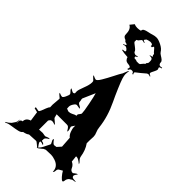

<svg xmlns="http://www.w3.org/2000/svg" viewBox="-451 -1304 1431 1431"><g transform="rotate(45 265.0 -588.0)"><path d="M445.3 -1066.9 450.7 -1054.2Q450.7 -1043 440.4 -1024.2Q430.2 -1005.4 428.2 -997.1V-994.1Q428.2 -986.3 447.3 -979L444.3 -974.1Q434.6 -979 428.5 -979Q422.4 -979 414.6 -975.1Q370.6 -937 356 -926.8Q341.3 -916.5 341.3 -912.6Q341.3 -908.7 346.7 -897L339.4 -895Q335.4 -906.2 331.5 -909.2Q327.6 -912.1 320.3 -912.1H318.4Q310.1 -912.1 305.2 -908.7Q300.3 -905.3 295.4 -894L286.6 -897Q291.5 -909.2 291.5 -913.8Q291.5 -918.5 284.4 -921.9Q277.3 -925.3 268.1 -925.8Q242.2 -927.2 234.4 -940.9Q227.1 -949.7 225.6 -959Q183.1 -961.4 160.6 -967.3L159.7 -973.1Q160.6 -974.1 168.9 -974.1Q185.5 -974.1 185.5 -981.9Q185.5 -989.7 174.8 -998Q164.1 -1006.3 156.5 -1006.3Q148.9 -1006.3 136.2 -1001L134.3 -1005.4Q154.3 -1012.7 156.2 -1018.1Q153.3 -1018.1 152.3 -1022.9Q128.4 -1027.3 126.5 -1036.1Q126.5 -1038.1 119.1 -1040.5Q111.8 -1043 105.5 -1048.3Q96.7 -1055.7 96.7 -1068.4Q96.7 -1124.5 64.5 -1139.2L90.3 -1170.9Q103 -1164.1 122.8 -1164.1Q142.6 -1164.1 157.2 -1168.9Q157.2 -1182.6 168.9 -1189.2Q180.7 -1195.8 202.4 -1200Q224.1 -1204.1 240.7 -1209.7Q257.3 -1215.3 276.6 -1215.3Q295.9 -1215.3 328.1 -1199.2Q360.4 -1183.1 373.5 -1160.2Q378.9 -1151.4 393.3 -1142.8Q407.7 -1134.3 418 -1125.7Q428.2 -1117.2 428.2 -1107.2Q428.2 -1097.2 433.1 -1090.1Q438 -1083 446.8 -1083Q455.6 -1083 463.4 -1085.9L466.3 -1080.1Q452.1 -1076.7 448.7 -1074.2Q445.3 -1071.8 445.3 -1066.9ZM348.6 -1106 349.6 -1112.3 348.6 -1115.2Q340.3 -1120.6 329.8 -1134.3Q319.3 -1147.9 311.5 -1153.3Q305.7 -1150.9 302.2 -1139.2L289.6 -1140.1Q290.5 -1142.1 290.5 -1147Q290.5 -1160.2 264.6 -1160.2Q260.7 -1160.2 247.6 -1156.7Q234.4 -1153.3 233.4 -1152.1Q232.4 -1150.9 229.5 -1147.5Q221.7 -1138.7 221.7 -1135.5Q221.7 -1132.3 240.2 -1125L237.3 -1121.1Q224.1 -1126 216.8 -1126Q209.5 -1126 201.7 -1113.5Q193.8 -1101.1 187.7 -1100.1Q181.6 -1099.1 181.6 -1095.2V-1076.2Q181.6 -1073.2 207.8 -1054Q233.9 -1034.7 234.4 -1024.9Q234.4 -1022 242.4 -1017.1Q250.5 -1012.2 257.1 -1012.2Q263.7 -1012.2 273.4 -1017.1L278.3 -1012.2Q262.7 -1004.9 262.7 -1002Q262.7 -999 265.6 -993.2Q265.6 -989.3 274.4 -989.3H278.3Q285.6 -989.3 290.5 -986.8Q295.4 -984.4 296.4 -984.4H317.4L327.6 -987.3Q328.1 -987.8 332.5 -993.7Q346.7 -1012.2 355.5 -1018.1Q355.5 -1031.2 362.3 -1032.2L364.3 -1038.1Q366.7 -1039.1 366.7 -1041V-1058.1Q366.7 -1083 345.7 -1083H334.5L333.5 -1086.9Q355 -1090.3 356.4 -1096.2Q356 -1097.7 352.3 -1100.1Q348.6 -1102.5 348.6 -1106ZM567.4 -41Q572.8 -31.7 590.8 -31.2Q608.9 -30.8 610.4 -27.8Q610.4 -25.9 597.7 -24.7Q585 -23.4 580.6 -21.5Q576.2 -19.5 574.2 -17.1Q572.3 -14.6 565.7 -12Q559.1 -9.3 553 0.2Q546.9 9.8 545.9 17.6Q544.4 38.1 537.1 38.1Q527.8 38.1 511.2 19Q494.6 0 483.4 -20L459 -5.9Q446.3 0.5 445.8 18.1Q445.3 35.6 436 39.1Q436 -14.6 381.3 -33.2Q356 -42 336.7 -42Q317.4 -42 283.2 -40L267.1 -33.2Q265.6 -32.7 256.8 -24.4Q232.4 -2.9 223.1 -2.9L227.1 -6.8H226.1Q224.1 -6.8 207.5 -21.5Q190.9 -36.1 185.1 -36.1L114.3 -32.2Q99.1 -19.5 69.3 -14.2Q62 -1 36.9 4.9Q11.7 10.7 -20 15.1Q-51.8 19.5 -61.3 24.7Q-70.8 29.8 -74.2 29.8Q-77.6 29.8 -79.6 28.8Q-52.7 13.2 -38.6 -2L-21 -27.8Q-17.1 -32.7 -15.4 -46.9Q-13.7 -61 -10.7 -64Q-12.7 -45.9 -12.7 -36.9Q-12.7 -27.8 -10.7 -25.9V-36.1Q-10.7 -66.9 11.2 -67.9Q11.2 -102.5 50.3 -115.2L39.1 -191.9L5.4 -200.2L6.3 -211.9Q33.7 -206.1 38.1 -206.1Q45.4 -206.1 52 -222.2Q58.6 -238.3 66.2 -258.8Q73.7 -279.3 82 -286.1Q81.1 -295.9 81.1 -314L86.4 -379.9Q86.4 -384.8 72 -395Q57.6 -405.3 57.1 -412.1V-414.1Q79.1 -404.8 88.1 -404.8Q97.2 -404.8 107.7 -427.2Q118.2 -449.7 118.2 -457.8Q118.2 -465.8 106.4 -476.6Q91.3 -491.2 95.2 -499Q119.6 -483.9 125.7 -483.9Q131.8 -483.9 139.2 -491.2Q138.2 -495.1 138.2 -510.5Q138.2 -525.9 155.3 -569.6Q172.4 -613.3 172.4 -638.2L171.4 -649.9Q171.4 -653.8 157.5 -665.3Q143.6 -676.8 143.1 -683.1V-685.1Q169.4 -672.9 176.3 -672.9Q188 -672.9 208.5 -707Q229 -741.2 252.2 -787.1Q275.4 -833 281 -840.3Q286.6 -847.7 290 -858.9Q300.8 -890.6 308.1 -894Q304.2 -871.1 304.2 -857.7Q304.2 -844.2 311.5 -820.1Q318.8 -795.9 342.3 -741.2Q365.7 -686.5 385.3 -646Q435.1 -542.5 446.3 -441.9Q448.7 -417 457.5 -397.9Q466.3 -378.9 466.3 -359.9L464.4 -320.8V-290Q494.6 -248 503.4 -188Q506.3 -172.9 519.3 -160.4Q532.2 -147.9 532.2 -141.1L533.2 -138.2Q501.5 -165 485.4 -165H477.1L482.4 -115.2Q506.8 -104.5 516.6 -81.1Q525.4 -59.1 548.3 -59.1Q549.3 -59.1 561 -69.1Q572.8 -79.1 582 -79.1Q565.4 -56.6 565.4 -51.3Q565.4 -45.9 567.4 -42ZM303.2 -107.9 309.1 -108.9 324.2 -110.8 352.1 -142.1 346.2 -230Q329.1 -242.2 320.1 -267.8Q311 -293.5 311 -305.7Q311 -317.9 311.5 -319.8Q312 -321.8 312 -323.2L297.4 -301.8Q293.5 -296.4 293.5 -292.5Q293.5 -288.6 297.9 -277.8Q302.2 -267.1 302.2 -259.5Q302.2 -252 299.3 -249Q285.2 -272.5 278.6 -278.3Q272 -284.2 262.2 -284.2H153.3L160.2 -256.8Q161.6 -251 179.4 -237.8Q197.3 -224.6 198.2 -216.8Q177.2 -225.1 167.7 -225.1Q158.2 -225.1 150.4 -219.2L141.1 -206.1V-110.8L178.2 -112.8L208 -107.9Q210.4 -107.9 221.4 -113Q232.4 -118.2 239.3 -118.2Q246.1 -118.2 248 -117.2Q229 -105.5 222.9 -99.4Q216.8 -93.3 215.3 -85.9V-75.2L214.4 -71.8Q214.4 -64.9 221.7 -64.5Q237.3 -63.5 244.1 -48.8Q222.2 -56.2 215.6 -56.2Q209 -56.2 209 -47.9Q211.4 -36.1 231.4 -11.2Q248.5 -29.3 252.9 -40Q257.3 -50.8 268.8 -71.8Q280.3 -92.8 280.3 -96.7Q280.3 -100.6 273.2 -112.8Q266.1 -125 266.1 -130.1Q266.1 -135.3 270 -139.2Q291 -107.9 303.2 -107.9ZM241.2 -435.1 212.4 -439.9Q202.1 -439.9 193.4 -427.7Q177.2 -405.8 177.2 -389.4Q177.2 -373 178.2 -369.1L200.2 -360.8Q218.8 -360.8 231.4 -367.9Q244.1 -375 250 -377L266.1 -381.8Q264.2 -385.7 264.2 -390.6Q264.2 -395.5 273.2 -406.2Q282.2 -417 282.2 -421.9Q282.2 -441.9 269 -509.5Q255.9 -577.1 248 -601.1L205.1 -502.9V-493.2Q207 -491.2 209 -473.1V-469.2Q210.9 -457 232.4 -448.2Q244.6 -439.9 245.1 -437Q245.1 -435.1 241.2 -435.1Z"/></g></svg>

Font: Eater
Style: Regular
Weight: 400
Version: Version 001.002